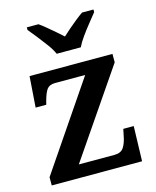

<svg xmlns="http://www.w3.org/2000/svg" viewBox="-115 -845 751 924"><g transform="rotate(-15 261.0 -383.0)"><path d="M27 0V-41L320 -472H170Q142 -472 129.5 -455.5Q117 -439 106 -398L102 -382H49L60 -536H473V-494L179 -64H357Q389 -64 403 -85Q417 -106 424 -145L430 -174H482L477 0ZM214 -606Q204 -629 184.5 -655.5Q165 -682 144.5 -708Q124 -734 108 -753V-766H166Q182 -755 201 -739Q220 -723 239.5 -706.5Q259 -690 274 -676Q289 -690 308 -706.5Q327 -723 347 -739Q367 -755 383 -766H440V-753Q425 -734 404 -708Q383 -682 364 -655.5Q345 -629 334 -606Z"/></g></svg>

Font: Noto Serif Gujarati SemiBold
Style: Regular
Weight: 600
Version: Version 2.102